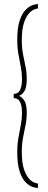

<svg xmlns="http://www.w3.org/2000/svg" viewBox="-20 -771 240 951"><path d="M168 160Q158.5 160 141.5 154.8Q124.5 149.5 107 132Q89.5 114.5 77.5 78.8Q65.5 43 65.5 -17.5Q65.5 -57.5 71.5 -90.2Q77.5 -123 83.2 -152.5Q89 -182 89 -212Q89 -245 79.8 -265Q70.5 -285 48 -285V-306Q70.5 -306 79.8 -326Q89 -346 89 -379.5Q89 -410 83.2 -439.2Q77.5 -468.5 71.5 -501.2Q65.5 -534 65.5 -573.5Q65.5 -634 77.5 -669.5Q89.5 -705 107 -722.5Q124.5 -740 141.5 -745.5Q158.5 -751 168 -751V-729Q162 -729 149 -724Q136 -719 122 -703Q108 -687 98 -655.8Q88 -624.5 88 -572Q88 -533.5 94.2 -501.8Q100.5 -470 106.5 -440.5Q112.5 -411 112.5 -380Q112.5 -337.5 100.5 -319Q88.5 -300.5 74 -296.5Q88.5 -291 100.5 -272.8Q112.5 -254.5 112.5 -212Q112.5 -181 106.5 -151.2Q100.5 -121.5 94.2 -89.5Q88 -57.5 88 -19Q88 33.5 98 64.8Q108 96 122 112Q136 128 149 133Q162 138 168 138Z"/></svg>

Font: Imbue 48pt Thin
Style: Regular
Weight: 250
Designer: Tyler Finck
Foundry: Etcetera Type Company
Version: Version 1.102